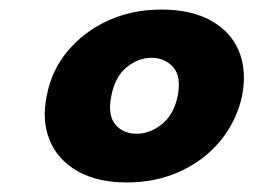

<svg xmlns="http://www.w3.org/2000/svg" viewBox="-20 -729 531 402"><path d="M78 -529Q88 -582 122 -622.5Q156 -663 206.5 -686Q257 -709 318 -709Q380 -709 421.5 -686Q463 -663 480 -622.5Q497 -582 487 -529Q476 -477 442.5 -435.5Q409 -394 358 -370.5Q307 -347 246 -347Q184 -347 142.5 -370.5Q101 -394 84 -435.5Q67 -477 78 -529ZM352 -528Q360 -569 342.5 -588.5Q325 -608 297 -608Q270 -608 245.5 -588.5Q221 -569 213 -528Q205 -489 221 -469Q237 -449 266 -449Q294 -449 319 -469Q344 -489 352 -528Z"/></svg>

Font: Albert Sans Black
Style: Italic
Weight: 900
Italic angle: -11.25°
Designer: Andreas Rasmussen
Foundry: a.Foundry
Version: Version 1.025